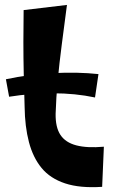

<svg xmlns="http://www.w3.org/2000/svg" viewBox="-20 -758 472 780"><path d="M395 1Q305 7 244.5 -13Q184 -33 149 -75.5Q114 -118 97.5 -181Q81 -244 80 -324Q78 -390 76.5 -456Q75 -522 75 -587.5Q75 -653 76 -717L252 -738Q241 -654 231 -577.5Q221 -501 214.5 -431Q208 -361 206 -296Q205 -241 225.5 -210Q246 -179 290 -167.5Q334 -156 402 -162ZM366 -362Q286 -379 195.5 -379Q105 -379 17 -365L4 -436Q97 -456 196.5 -461Q296 -466 380 -457Z"/></svg>

Font: Marhey Light Medium
Style: Regular
Weight: 500
Version: Version 1.000